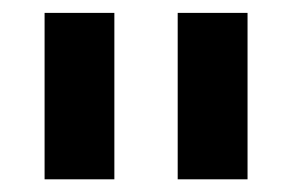

<svg xmlns="http://www.w3.org/2000/svg" viewBox="-20 -695 453 298"><path d="M49.2 -416.7V-675H157.5V-416.7ZM255.8 -416.7V-675H364.2V-416.7Z"/></svg>

Font: Funnel Display
Style: Bold
Weight: 700
Designer: NORD ID, Kristian Moeller
Foundry: Dicotype
Version: Version 1.000